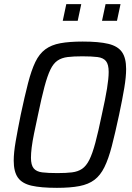

<svg xmlns="http://www.w3.org/2000/svg" viewBox="-20 -896 637 924"><path d="M254 8Q177 8 131.5 -2.5Q86 -13 66 -41.5Q46 -70 46 -123Q46 -161 55.5 -216Q65 -271 80 -345Q99 -434 115 -496Q131 -558 150 -597.5Q169 -637 198 -658.5Q227 -680 270.5 -688Q314 -696 378 -696Q456 -696 501.5 -685Q547 -674 567 -645.5Q587 -617 587 -564Q587 -526 578 -472Q569 -418 553 -343Q534 -254 518 -192.5Q502 -131 482.5 -91.5Q463 -52 434.5 -30.5Q406 -9 362.5 -0.5Q319 8 254 8ZM256 -63Q298 -63 326.5 -66.5Q355 -70 375 -83.5Q395 -97 410 -127Q425 -157 439 -209.5Q453 -262 470 -344Q487 -420 495 -469.5Q503 -519 503 -550Q503 -586 490 -602Q477 -618 449 -621.5Q421 -625 376 -625Q334 -625 305.5 -621.5Q277 -618 257 -604.5Q237 -591 222.5 -561Q208 -531 194 -478.5Q180 -426 163 -344Q152 -293 144 -254Q136 -215 132.5 -186.5Q129 -158 129 -137Q129 -102 142 -86Q155 -70 183 -66.5Q211 -63 256 -63ZM471 -796 488 -876H560L543 -796ZM282 -796 299 -876H371L354 -796Z"/></svg>

Font: Saira SemiCondensed
Style: Italic
Weight: 400
Width: 4
Italic angle: -12°
Designer: Hector Gatti with collaboration of the Omnibus-Type team
Foundry: Omnibus-Type
Version: Version 1.101